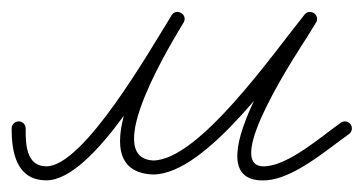

<svg xmlns="http://www.w3.org/2000/svg" viewBox="-32 -297 623 329"><path d="M-12 -77.1C-12 -77.1 -12 -77.1 -12 -77.1C-12.3 -35.2 -3.3 12 47.5 12C128.4 12 239.8 -189.7 282.4 -258.1C286.6 -264.8 283.5 -271.4 278.3 -274.5C273.2 -277.6 266 -277.4 261.9 -270.6C235.5 -226 98.4 -3.9 229.8 2C229.8 2 230 2 230.1 2C230.3 2 230.4 2 230.4 2C322.9 1.6 448.8 -182.9 508.6 -256.9C513.3 -262.8 510.4 -269.5 505.4 -273.1C500.3 -276.7 493.1 -277.2 489.1 -270.9C470.7 -241.6 289.7 19.4 423.7 12C470.9 9.4 527.7 -40.1 565.9 -67.2C571.3 -71 572.6 -78.5 568.8 -83.9C565 -89.3 557.5 -90.6 552.1 -86.8C552.1 -86.8 552.1 -86.8 552.1 -86.8C518.4 -62.9 463.2 -14.2 422.3 -12C343.6 -7.6 483.5 -216.3 493.8 -232.9C499.1 -241.5 504.2 -249.8 509.4 -258.1C513.4 -264.5 510.8 -270.9 506.2 -274.2C501.5 -277.6 494.6 -277.9 489.9 -272C436 -205.4 309 -22.4 230.3 -22C230.3 -22 230.4 -22 230.6 -22C230.7 -22 230.9 -22 230.9 -22C138.5 -26.1 266.5 -231.3 282.6 -258.4C286.6 -265.2 283.6 -271.6 278.5 -274.7C273.4 -277.8 266.2 -277.5 262.1 -270.8C225.3 -211.8 111.8 -12 47.5 -12C12.8 -12 11.8 -50 12 -76.9C12 -83.6 6.7 -89 0.1 -89C-6.6 -89 -12 -83.7 -12 -77.1Z"/></svg>

Font: FRB American Cursive Guidelines Light
Style: Italic
Weight: 300
Italic angle: -25°
Version: Version 2.0;Modular Font Editor K font №1